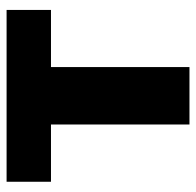

<svg xmlns="http://www.w3.org/2000/svg" viewBox="-26 -554 581 568"><g transform="rotate(-90 264.0 -270.5)"><path d="M179.2 0V-409.7H9.8V-541H518.1V-409.7H349.1V0Z"/></g></svg>

Font: Inter 17pt ExtraBold
Style: Regular
Weight: 800
Version: Version 4.001;git-66647c0bb